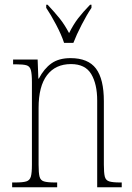

<svg xmlns="http://www.w3.org/2000/svg" viewBox="-20 -786 556 806"><path d="M31 0V-20H44Q76 -20 90.5 -24.5Q105 -29 109.5 -44.5Q114 -60 114 -95V-441Q114 -476 109.5 -492Q105 -508 91 -512Q77 -516 47 -516H35V-536H138L141 -456H143Q165 -498 196 -520Q227 -542 276 -542Q350 -542 383 -498Q416 -454 416 -361V-95Q416 -60 420 -44.5Q424 -29 438.5 -24.5Q453 -20 484 -20H491V0H388V-364Q388 -433 363 -475Q338 -517 278 -517Q213 -517 177.5 -470.5Q142 -424 142 -333V-95Q142 -60 146 -44.5Q150 -29 164.5 -24.5Q179 -20 211 -20H220V0ZM249 -606Q238 -640 215.5 -682.5Q193 -725 174 -753V-766H180Q210 -734 230.5 -708.5Q251 -683 270 -647Q288 -683 307.5 -708.5Q327 -734 358 -766H364V-753Q345 -725 323 -682.5Q301 -640 288 -606Z"/></svg>

Font: Noto Serif Tamil Condensed Thin
Style: Regular
Weight: 100
Width: 3
Designer: Indian Type Foundry, Tom Grace, and the Monotype Design Team
Foundry: Monotype Imaging Inc.
Version: Version 2.004; ttfautohint (v1.8.4.7-5d5b)